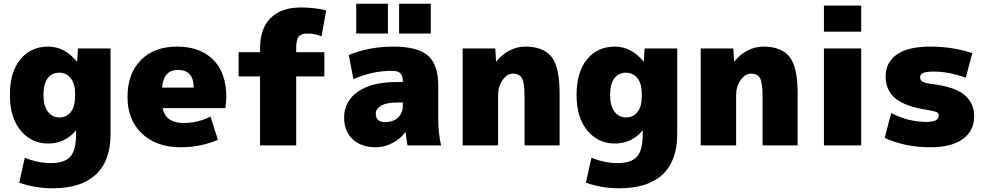

<svg xmlns="http://www.w3.org/2000/svg" viewBox="-20 -780 5289 1030"><path d="M388 -80H387Q329 -10 238 -10Q149 -10 91 -79.5Q33 -149 33 -270Q33 -393 89 -461.5Q145 -530 238 -530Q327 -530 392 -450H394L398 -520H573V-60Q573 83 494 156.5Q415 230 263 230Q167 230 83 200L113 66Q183 95 253 95Q326 95 357 60.5Q388 26 388 -60ZM213 -270Q213 -213 236.5 -181.5Q260 -150 298 -150Q337 -150 360 -179.5Q383 -209 383 -265V-275Q383 -330 360 -360Q337 -390 298 -390Q258 -390 235.5 -359.5Q213 -329 213 -270Z M850 -310H1019Q1019 -405 934 -405Q857 -405 850 -310ZM852 -200Q869 -120 966 -120Q1041 -120 1109 -155L1149 -30Q1057 10 949 10Q820 10 742 -63Q664 -136 664 -260Q664 -385 735.5 -457.5Q807 -530 929 -530Q1054 -530 1124 -459.5Q1194 -389 1194 -260Q1194 -233 1189 -200Z M1595 -740Q1659 -740 1730 -725L1705 -585Q1669 -600 1630 -600Q1595 -600 1582 -583.5Q1569 -567 1569 -520V-500H1720V-370H1569V0H1375V-370H1260V-500H1375V-520Q1375 -627 1432 -683.5Q1489 -740 1595 -740Z M2121 -600V-760H2291V-600ZM1891 -600V-760H2061V-600ZM2111 -340H2141Q2141 -374 2128 -387Q2115 -400 2081 -400Q1976 -400 1876 -355L1851 -485Q1961 -530 2091 -530Q2221 -530 2276 -481.5Q2331 -433 2331 -320V-140Q2331 -68 2346 0H2166Q2160 -34 2156 -70H2154Q2127 -34 2084 -12Q2041 10 1996 10Q1919 10 1872.5 -32.5Q1826 -75 1826 -150Q1826 -236 1899.5 -288Q1973 -340 2111 -340ZM1996 -170Q1996 -125 2046 -125Q2089 -125 2115 -149Q2141 -173 2141 -215V-230H2111Q2054 -230 2025 -213.5Q1996 -197 1996 -170Z M2643 -450Q2671 -487 2712.5 -508.5Q2754 -530 2797 -530Q2896 -530 2939 -474.5Q2982 -419 2982 -280V0H2794V-260Q2794 -335 2780.5 -360Q2767 -385 2732 -385Q2701 -385 2676.5 -351Q2652 -317 2652 -270V0H2462V-520H2637L2641 -450Z M3428 -80H3427Q3369 -10 3278 -10Q3189 -10 3131 -79.5Q3073 -149 3073 -270Q3073 -393 3129 -461.5Q3185 -530 3278 -530Q3367 -530 3432 -450H3434L3438 -520H3613V-60Q3613 83 3534 156.5Q3455 230 3303 230Q3207 230 3123 200L3153 66Q3223 95 3293 95Q3366 95 3397 60.5Q3428 26 3428 -60ZM3253 -270Q3253 -213 3276.5 -181.5Q3300 -150 3338 -150Q3377 -150 3400 -179.5Q3423 -209 3423 -265V-275Q3423 -330 3400 -360Q3377 -390 3338 -390Q3298 -390 3275.5 -359.5Q3253 -329 3253 -270Z M3920 -450Q3948 -487 3989.5 -508.5Q4031 -530 4074 -530Q4173 -530 4216 -474.5Q4259 -419 4259 -280V0H4071V-260Q4071 -335 4057.5 -360Q4044 -385 4009 -385Q3978 -385 3953.5 -351Q3929 -317 3929 -270V0H3739V-520H3914L3918 -450Z M4400 -610V-750H4600V-610ZM4400 0V-520H4600V0Z M5161 -363Q5070 -396 4991 -396Q4948 -396 4932 -388.5Q4916 -381 4916 -365Q4916 -350 4929 -342Q4942 -334 4976 -330Q5099 -315 5152.5 -272Q5206 -229 5206 -155Q5206 -79 5145.5 -34.5Q5085 10 4971 10Q4836 10 4726 -40L4761 -174Q4851 -126 4951 -126Q5016 -126 5016 -160Q5016 -173 5006 -178Q4996 -183 4956 -190Q4835 -209 4783 -252.5Q4731 -296 4731 -370Q4731 -445 4791 -487.5Q4851 -530 4971 -530Q5090 -530 5196 -495Z"/></svg>

Font: Mplus 1p Black
Style: Regular
Weight: 900
Version: Version 1.061